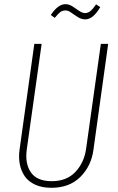

<svg xmlns="http://www.w3.org/2000/svg" viewBox="-20 -893 567 923"><path d="M390.1 -799.8Q372.1 -799.8 354.7 -810.5Q337.4 -821.3 322.8 -832Q308.1 -842.8 295.9 -842.8Q280.3 -842.8 270 -835.2Q259.8 -827.6 243.2 -807.1L224.1 -820.8Q258.8 -873 294.9 -873Q311.5 -873 328.4 -862.3Q345.2 -851.6 360.6 -840.8Q376 -830.1 389.2 -830.1Q402.3 -830.1 414.6 -839.8Q426.8 -849.6 441.9 -872.1L461.9 -858.9Q427.7 -799.8 390.1 -799.8ZM500 -682.1 429.2 -172.9Q418.5 -94.2 366 -42.2Q313.5 9.8 227.1 9.8Q182.1 9.8 149.4 -5.1Q116.7 -20 98.9 -45.9Q81.1 -71.8 75 -104.5Q68.8 -137.2 74.2 -174.8L145 -682.1H180.2L108.9 -175.8Q99.1 -106.9 128.4 -64.5Q157.7 -22 229 -22Q300.8 -22 342.8 -66.9Q384.8 -111.8 394 -178.2L464.8 -682.1Z"/></svg>

Font: Fira Sans Compressed UltraLight
Style: Italic
Weight: 200
Width: 3
Italic angle: -8°
Designer: Carrois Corporate & Edenspiekermann AG
Foundry: Carrois Corporate GbR & Edenspiekermann AG
Version: Version 4.203;PS 004.203;hotconv 1.0.88;makeotf.lib2.5.64775